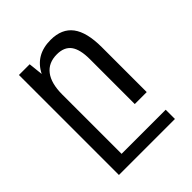

<svg xmlns="http://www.w3.org/2000/svg" viewBox="-212 -689 1025 1025"><g transform="rotate(-45 301.0 -176.0)"><path d="M89.4 -546.9H170.4L179.2 -464.8Q227.1 -560.1 341.3 -560.1Q425.8 -560.1 466.6 -505.6Q507.3 -451.2 507.3 -338.9V0H417V-338.9Q417 -412.6 391.4 -447.3Q365.7 -481.9 310.5 -481.9Q246.6 -481.9 212.9 -438Q179.2 -394 179.2 -309.1V138.2H512.2V208H89.4Z"/></g></svg>

Font: Vazir Code Hack
Style: Code-Hack
Weight: 400
Foundry: DejaVu fonts team - Redesigned by Saber Rastikerdar
Version: Version 1.1.2